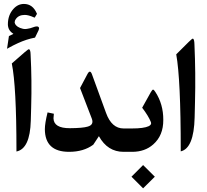

<svg xmlns="http://www.w3.org/2000/svg" viewBox="-20 -790 1079 999"><path d="M139.2 -506.7Q146.3 -371.6 142.2 -233.4L140.2 -161.6Q136.2 -15.9 65.6 -1.7V-7.5Q65.6 -341.5 41.4 -459.8L108.9 -518.7Q128.6 -536 131.6 -533.7Q138.7 -530.2 139.2 -506.7ZM180.2 -631.3 162.1 -594.2 159.7 -593.8Q139.2 -589.8 117.4 -582.8Q95.7 -575.7 72.8 -565.2Q49.8 -554.7 25.9 -541.5L16.6 -536.1L26.4 -602.1L28.8 -603.5L33.2 -605.5L38.1 -607.9Q39.1 -608.4 40.3 -608.9Q41.5 -609.4 42.5 -609.9Q44.9 -611.3 46.9 -612.3L49.8 -613.8L47.4 -615.7Q21.5 -632.8 21 -663.1Q21 -687.5 28.3 -707.8Q35.6 -728 50.3 -744.1Q73.2 -769.5 104.5 -769.5Q150.4 -769.5 171.4 -720.2L172.4 -717.8L160.6 -698.2L156.2 -699.7Q142.1 -706.1 130.4 -709.2Q118.7 -712.4 108.9 -712.4Q76.2 -712.4 61.5 -689.5Q60.5 -688 59.8 -686.5Q59.1 -685.1 58.3 -683.8Q57.6 -682.6 57.6 -681.2Q56.2 -676.8 56.2 -673.3L58.1 -667Q62 -657.7 72.3 -650.9Q82.5 -644 99.6 -640.1Q102.5 -639.6 106 -639.2Q109.4 -638.7 113.5 -638.9Q117.7 -639.2 122.1 -640.1Q129.4 -641.1 137 -643.1Q144.5 -645 153.3 -648.4Q170.4 -654.8 177.7 -651.4Q180.2 -650.4 181.4 -648.7Q182.6 -647 183.1 -645Q183.1 -643.1 183.1 -640.1Q182.6 -637.7 181.6 -635.7Q181.6 -634.8 181.2 -633.5Q180.7 -632.3 180.2 -631.3Z M631.8 0H623Q539.6 0 494.6 -81.5L465.3 -37.1Q415 0 339.4 0Q213.9 0 213.4 -117.7Q213.4 -147.9 227.5 -205.1L260.3 -198.2Q258.3 -180.7 258.3 -174.3Q259.8 -122.6 343.8 -123Q411.1 -123.5 436.5 -131.3Q470.2 -140.6 457.5 -173.3L396.5 -332L435.1 -404.8Q448.7 -430.2 458.5 -403.3L531.7 -202.6Q561 -121.6 623 -121.6H631.8Q653.8 -121.6 653.8 -79.6V-41.5Q653.8 0 631.8 0Z M627.9 -121.6H666.5Q728 -121.6 753.4 -133.3Q770.5 -141.6 765.1 -154.8Q752.9 -186 719.7 -229.5L764.6 -310.1Q772.5 -323.7 776.4 -323.7Q780.8 -323.7 788.1 -312Q830.1 -248 829.6 -166Q830.1 -85 777.3 -38.6Q733.9 0 667.5 0H627.9Q598.6 0 598.6 -41V-80.1Q598.6 -121.6 627.9 -121.6ZM763.2 -341.3ZM724.6 68.8 785.6 129.4 724.6 189.9 664.1 129.4Z M991.7 -559.1Q998.5 -410.2 994.6 -257.8L992.7 -178.7Q988.8 -18.1 920.4 -2.4V-8.8Q920.4 -377 897 -507.3L962.4 -572.3Q981.4 -591.3 984.4 -588.9Q991.2 -585 991.7 -559.1Z"/></svg>

Font: Parastoo Print
Style: Print-Bold
Weight: 700
Foundry: Saber Rastikerdar (saber.rastikerdar@gmail.com)
Version: Version 1.0.0-alpha3